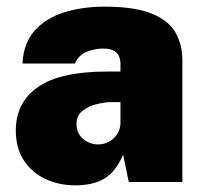

<svg xmlns="http://www.w3.org/2000/svg" viewBox="-20 -547 622 577"><path d="M206 10Q157.5 10 116.8 -9Q76 -28 51.8 -64.8Q27.5 -101.5 27.5 -155Q27.5 -239 94.2 -285.5Q161 -332 302 -332H342V-354Q342 -379 328.2 -390.5Q314.5 -402 285 -401Q265 -400.5 241 -391.5Q217 -382.5 205 -356H47.5Q50.5 -417 84 -454.8Q117.5 -492.5 172.5 -509.8Q227.5 -527 294 -527Q384 -527 435 -506.5Q486 -486 507 -449.8Q528 -413.5 528 -366V0H367L350 -82Q327 -29.5 293 -9.8Q259 10 206 10ZM274.5 -113Q288.5 -113 300.8 -118Q313 -123 322 -131.8Q331 -140.5 336.2 -151.5Q341.5 -162.5 342 -175V-240H311Q295.5 -240 271.5 -234.2Q247.5 -228.5 228.8 -214.5Q210 -200.5 210 -175Q210 -146 229.8 -129.5Q249.5 -113 274.5 -113Z"/></svg>

Font: Public Sans Black
Style: Regular
Weight: 900
Designer: The Public Sans Project Authors: Dan O. Williams and USWDS (Libre Franklin designed by Pablo Impallari and Rodrigo Fuenz
Version: Version 1.007